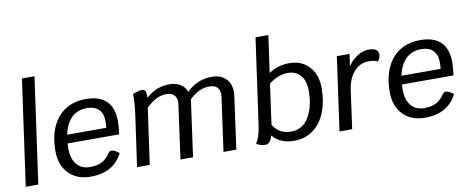

<svg xmlns="http://www.w3.org/2000/svg" viewBox="-67 -1098 3472 1415"><g transform="rotate(-10 1668.5 -390.5)"><path d="M141 -791H235L124 0H30Z M389 -261Q388 -249 388 -224Q388 -146 423.5 -103.5Q459 -61 522 -61Q576 -61 611.5 -79Q647 -97 675 -140Q684 -153 697 -153Q719 -153 755 -125Q722 -58 661.5 -24Q601 10 516 10Q413 10 352 -52.5Q291 -115 291 -221Q291 -326 325.5 -402.5Q360 -479 424.5 -519.5Q489 -560 578 -560Q680 -560 731.5 -509Q783 -458 783 -359Q783 -319 775 -261ZM397 -325H690Q693 -346 693 -371Q693 -431 662.5 -462Q632 -493 573 -493Q504 -493 459 -449.5Q414 -406 397 -325Z M1662 -423Q1662 -403 1660 -392L1606 0H1510L1564 -389Q1567 -406 1567 -420Q1567 -457 1547.5 -475Q1528 -493 1487 -493Q1412 -493 1340 -423L1338 -404L1282 0H1188L1243 -399Q1245 -413 1245 -420Q1245 -455 1225 -474Q1205 -493 1169 -493Q1131 -493 1094 -475Q1057 -457 1017 -418L958 0H863L914 -360Q928 -455 928 -513Q928 -530 927 -535Q945 -543 964 -548.5Q983 -554 997 -554Q1028 -554 1028 -510Q1028 -497 1027 -490Q1069 -527 1111 -543.5Q1153 -560 1204 -560Q1251 -560 1284 -539.5Q1317 -519 1331 -482Q1374 -522 1419.5 -541Q1465 -560 1520 -560Q1586 -560 1624 -523Q1662 -486 1662 -423Z M2304 -337Q2304 -238 2273 -159Q2242 -80 2181.5 -35Q2121 10 2036 10Q1985 10 1944 -8Q1903 -26 1878 -58Q1859 2 1827 2Q1788 2 1756 -17Q1771 -37 1781 -67.5Q1791 -98 1800 -157L1889 -791H1985L1946 -514Q2015 -560 2099 -560Q2192 -560 2248 -500Q2304 -440 2304 -337ZM2207 -335Q2207 -410 2171.5 -450.5Q2136 -491 2078 -491Q2005 -491 1935 -437L1893 -136Q1937 -61 2028 -61Q2114 -61 2160.5 -138.5Q2207 -216 2207 -335Z M2766 -508 2765 -498Q2760 -473 2746 -459Q2722 -472 2680 -472Q2615 -472 2570.5 -423.5Q2526 -375 2513 -290L2473 0H2378L2455 -550H2550L2537 -459Q2566 -503 2608 -530Q2650 -557 2694 -557Q2766 -557 2766 -508Z M2891 -261Q2890 -249 2890 -224Q2890 -146 2925.5 -103.5Q2961 -61 3024 -61Q3078 -61 3113.5 -79Q3149 -97 3177 -140Q3186 -153 3199 -153Q3221 -153 3257 -125Q3224 -58 3163.5 -24Q3103 10 3018 10Q2915 10 2854 -52.5Q2793 -115 2793 -221Q2793 -326 2827.5 -402.5Q2862 -479 2926.5 -519.5Q2991 -560 3080 -560Q3182 -560 3233.5 -509Q3285 -458 3285 -359Q3285 -319 3277 -261ZM2899 -325H3192Q3195 -346 3195 -371Q3195 -431 3164.5 -462Q3134 -493 3075 -493Q3006 -493 2961 -449.5Q2916 -406 2899 -325Z"/></g></svg>

Font: Krub Medium
Style: Italic
Weight: 500
Italic angle: -8°
Designer: Ekaluck Peanpanawate
Foundry: Cadson Demak Co.,Ltd.
Version: Version 1.000; ttfautohint (v1.6)